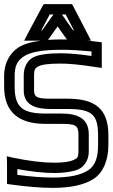

<svg xmlns="http://www.w3.org/2000/svg" viewBox="-22 -875 545 930"><path d="M305 -347C420 -347 453 -323 453 -220V-173C453 -109 438 -72 405 -50C369 -27 315 -15 235 -15C187 -15 130 -19 62 -28V-56C129 -44 189 -37 241 -37C288 -37 328 -43 356 -54C388 -68 408 -102 408 -140V-224C408 -305 349 -325 275 -325H199C87 -325 49 -355 49 -456V-508C49 -554 61 -580 92 -601C124 -623 183 -634 279 -634C319 -634 366 -631 421 -626V-604C359 -613 309 -617 272 -617C208 -617 160 -610 135 -595C108 -579 93 -546 93 -511V-437C93 -361 158 -347 227 -347H305ZM210 -682 215 -688 257 -747 299 -688 303 -684C294 -684 286 -684 279 -684C254 -684 231 -683 210 -682ZM137 -678H176C127 -672 89 -660 64 -643C22 -614 -2 -565 -2 -508V-456C-2 -331 69 -275 199 -275H275C341 -275 358 -269 358 -224V-140C358 -115 353 -108 336 -101C315 -91 285 -87 241 -87C185 -87 119 -95 42 -111L11 -118L12 -87V-6V16L33 19C112 30 180 35 235 35C320 35 389 20 432 -9C478 -39 503 -99 503 -173V-220C503 -349 437 -397 305 -397H227C164 -397 143 -401 143 -437V-511C143 -535 147 -544 161 -552C177 -562 211 -567 272 -567C312 -567 368 -562 442 -550L471 -546V-575V-648V-670L448 -673C431 -675 414 -677 398 -678H419L400 -715L334 -842L327 -855H312H205H190L182 -842L114 -715L95 -678H137ZM278 -805H296L336 -728H332L278 -805ZM178 -728 219 -805H237L182 -728H178Z"/></svg>

Font: Gamestation DisplayOutline
Style: Regular
Weight: 400
Designer: Jonas Hecksher
Foundry: Jonas Hecksher, Playtypeª, e-types AS
Version: Version 1.003